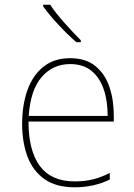

<svg xmlns="http://www.w3.org/2000/svg" viewBox="-20 -785 570 815"><path d="M297 10Q218 10 169 -24.5Q120 -59 97 -119.5Q74 -180 74 -260Q74 -338 96 -401Q118 -464 163.5 -501Q209 -538 278 -538Q344 -538 385 -504.5Q426 -471 444.5 -416Q463 -361 463 -295V-269H101Q101 -145 149.5 -80Q198 -15 297 -15Q339 -15 374 -23.5Q409 -32 446 -51V-23Q379 10 297 10ZM437 -293Q437 -357 420 -406.5Q403 -456 368 -484.5Q333 -513 278 -513Q204 -513 156.5 -457.5Q109 -402 102 -293ZM304 -606Q268 -637 228 -680Q188 -723 163 -758V-765H193Q216 -730 253.5 -688Q291 -646 323 -614V-606Z"/></svg>

Font: Noto Sans Mono Condensed Thin
Style: Regular
Weight: 100
Width: 3
Designer: Monotype Design Team
Foundry: Monotype Imaging Inc.
Version: Version 2.014; ttfautohint (v1.8.4.7-5d5b)